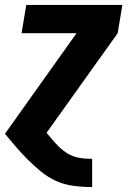

<svg xmlns="http://www.w3.org/2000/svg" viewBox="-20 -540 540 775"><path d="M351 215Q313 215 275.5 210Q238 205 205.5 190Q173 175 145.5 152.5Q118 130 93 105Q68 80 45 53.5Q22 27 0 0L289 -406H67L86 -520H474L455 -406L168 -4Q180 10 191.5 24Q203 38 216 50.5Q229 63 243.5 73.5Q258 84 275.5 90.5Q293 97 312.5 99Q332 101 351 101H352V215Z"/></svg>

Font: Iosevka SS04 Heavy
Style: Italic
Weight: 900
Italic angle: -9°
Monospace: yes
Designer: Belleve Invis
Foundry: Belleve Invis
Version: Version 19.0.0; ttfautohint (v1.8.4)